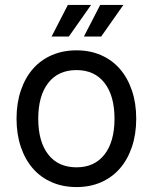

<svg xmlns="http://www.w3.org/2000/svg" viewBox="-20 -746 619 778"><path d="M290 12Q235 12 190 -7.5Q145 -27 113.5 -63Q82 -99 64.5 -150.5Q47 -202 47 -265Q47 -328 64.5 -379.5Q82 -431 113.5 -467Q145 -503 190 -522.5Q235 -542 290 -542Q345 -542 389.5 -522.5Q434 -503 465.5 -467Q497 -431 514.5 -379.5Q532 -328 532 -265Q532 -202 514.5 -150.5Q497 -99 465.5 -63Q434 -27 389.5 -7.5Q345 12 290 12ZM290 -68Q363 -68 403.5 -120Q444 -172 444 -265Q444 -358 403.5 -410Q363 -462 290 -462Q216 -462 175.5 -410Q135 -358 135 -265Q135 -172 175.5 -120Q216 -68 290 -68ZM189 -598 255 -726H349L259 -598ZM320 -598 386 -726H480L390 -598Z"/></svg>

Font: Geist
Style: Regular
Weight: 400
Designer: Basement.studio, Andrés Briganti, Mateo Zaragoza
Foundry: Basement.studio, Vercel, Andrés Briganti, Guido Ferreyra, Mateo Zaragoza
Version: Version 1.401